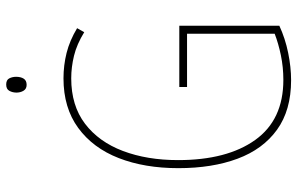

<svg xmlns="http://www.w3.org/2000/svg" viewBox="-190 -760 960 620"><g transform="rotate(-90 290.0 -450.0)"><path d="M319 -351H517V-28Q476 -9 429.5 0.5Q383 10 341 10Q244 10 181 -35.5Q118 -81 87.5 -163Q57 -245 57 -354Q57 -463 89.5 -546.5Q122 -630 187 -677.5Q252 -725 347 -725Q389 -725 429 -715Q469 -705 509 -681L496 -658Q457 -682 420 -691Q383 -700 347 -700Q259 -700 200.5 -655.5Q142 -611 112.5 -533Q83 -455 83 -355Q83 -197 148 -106Q213 -15 342 -15Q383 -15 421.5 -23Q460 -31 491 -43V-326H319ZM327 -910Q342 -910 347 -900Q352 -890 352 -878Q352 -863 346 -853.5Q340 -844 326 -844Q313 -844 307 -854Q301 -864 301 -877Q301 -889 306.5 -899.5Q312 -910 327 -910Z"/></g></svg>

Font: Noto Sans Devanagari UI Condensed Thin
Style: Regular
Weight: 100
Width: 3
Designer: Jelle Bosma - Monotype Design Team
Foundry: Monotype Imaging Inc.
Version: Version 2.004; ttfautohint (v1.8.4.7-5d5b)